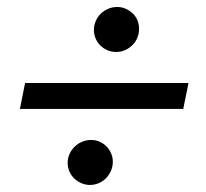

<svg xmlns="http://www.w3.org/2000/svg" viewBox="-20 -541 590 550"><path d="M504.9 -229H37.1L51.8 -303.2H520ZM313 -392.1Q299.3 -392.1 287.6 -397.2Q275.9 -402.3 267.3 -410.9Q258.8 -419.4 253.9 -430.9Q249 -442.4 249 -455.1Q249 -468.8 254.4 -481Q259.8 -493.2 268.8 -502Q277.8 -510.7 290 -515.9Q302.2 -521 315.9 -521Q329.1 -521 340.3 -515.9Q351.6 -510.7 360.4 -502.4Q369.1 -494.1 373.8 -482.7Q378.4 -471.2 378.4 -459Q378.4 -444.8 373.3 -432.6Q368.2 -420.4 358.9 -411.4Q349.6 -402.3 337.9 -397.2Q326.2 -392.1 313 -392.1ZM237.8 -11.2Q224.6 -11.2 212.9 -16.4Q201.2 -21.5 192.4 -30Q183.6 -38.6 178.7 -50Q173.8 -61.5 173.8 -74.2Q173.8 -87.9 179.2 -99.9Q184.6 -111.8 193.8 -120.8Q203.1 -129.9 215.3 -135Q227.5 -140.1 241.2 -140.1Q254.4 -140.1 265.6 -135Q276.9 -129.9 285.2 -121.3Q293.5 -112.8 298.3 -101.6Q303.2 -90.3 303.2 -78.1Q303.2 -64 297.9 -51.8Q292.5 -39.6 283.7 -30.5Q274.9 -21.5 262.9 -16.4Q251 -11.2 237.8 -11.2Z"/></svg>

Font: Code New Roman
Style: Italic
Weight: 400
Italic angle: -11°
Monospace: yes
Designer: Sam Radian
Foundry: Code New Roman
Version: Version 1.508 October 19, 2014